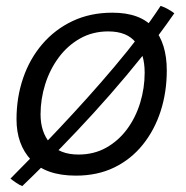

<svg xmlns="http://www.w3.org/2000/svg" viewBox="-20 -579 629 651"><path d="M571 -534Q521.5 -462.5 465.8 -392.8Q410 -323 352.8 -257.8Q295.5 -192.5 240.8 -134.8Q186 -77 138.5 -29.5Q91 18 55.5 52Q47 49 34.5 40.5Q22 32 15.5 26.5Q52 -10.5 95 -54.2Q138 -98 184 -147Q230 -196 276.8 -248Q323.5 -300 368 -352.8Q412.5 -405.5 452.5 -457.8Q492.5 -510 524.5 -559Q537.5 -555 551 -547.2Q564.5 -539.5 571 -534ZM237.5 16.5Q135.5 16.5 85.8 -36.2Q36 -89 36 -174.5Q36 -249 58.5 -314.5Q81 -380 123.8 -429.8Q166.5 -479.5 226.5 -507.8Q286.5 -536 361 -536Q456.5 -536 501 -484Q545.5 -432 545.5 -340Q545.5 -267 524.8 -202.5Q504 -138 464.2 -88.5Q424.5 -39 367.5 -11.2Q310.5 16.5 237.5 16.5ZM246 -55Q298.5 -55 340 -78.2Q381.5 -101.5 410.8 -141Q440 -180.5 455.2 -230.2Q470.5 -280 470.5 -332.5Q470.5 -395.5 441 -434Q411.5 -472.5 347 -472.5Q294 -472.5 251.5 -448.5Q209 -424.5 179 -384Q149 -343.5 133.2 -293.2Q117.5 -243 117.5 -191Q117.5 -131.5 149.8 -93.2Q182 -55 246 -55Z"/></svg>

Font: Grandstander Thin Light
Style: Italic
Weight: 300
Italic angle: -15°
Version: Version 1.200